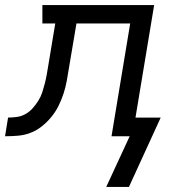

<svg xmlns="http://www.w3.org/2000/svg" viewBox="-76 -540 696 761"><path d="M345 201 438 0H366L440 -447H227L197 -269Q193 -244 188.5 -219Q184 -194 176 -169.5Q168 -145 156.5 -121.5Q145 -98 128 -77Q111 -56 89.5 -39Q68 -22 43.5 -13Q19 -4 -6 -2Q-31 0 -56 0L-44 -74Q-27 -74 -9 -76.5Q9 -79 25 -88Q41 -97 53.5 -111Q66 -125 76 -141Q86 -157 91.5 -174Q97 -191 101.5 -208.5Q106 -226 109 -243Q112 -260 115 -278L143 -447H92V-520H535L461 -74H561L435 201Z"/></svg>

Font: Iosevka Etoile
Style: Italic
Weight: 400
Italic angle: -9°
Designer: Belleve Invis
Foundry: Belleve Invis
Version: Version 22.1.2; ttfautohint (v1.8.4)